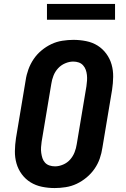

<svg xmlns="http://www.w3.org/2000/svg" viewBox="-20 -945 640 973"><path d="M257 8Q224 8 192.5 1.5Q161 -5 135 -21Q109 -37 90.5 -62Q72 -87 63.5 -117Q55 -147 55.5 -179.5Q56 -212 61 -245L110 -538Q114 -566 124 -593.5Q134 -621 150.5 -645.5Q167 -670 190.5 -689.5Q214 -709 240.5 -721.5Q267 -734 296 -738.5Q325 -743 352 -743Q385 -743 417 -736.5Q449 -730 474.5 -714Q500 -698 518.5 -673Q537 -648 545.5 -618Q554 -588 553.5 -555.5Q553 -523 548 -490L499 -197Q495 -169 485.5 -141.5Q476 -114 459 -89.5Q442 -65 418.5 -45.5Q395 -26 368.5 -13.5Q342 -1 313 3.5Q284 8 257 8ZM259 -102Q279 -102 300 -111Q321 -120 335.5 -136.5Q350 -153 358 -173.5Q366 -194 369 -215L418 -508Q420 -522 421 -536.5Q422 -551 420.5 -565Q419 -579 414.5 -591.5Q410 -604 401 -614Q392 -624 379 -628.5Q366 -633 351 -633Q331 -633 310 -624Q289 -615 274 -598.5Q259 -582 251 -561.5Q243 -541 240 -520L191 -227Q189 -213 188 -198.5Q187 -184 189 -170Q191 -156 195 -143.5Q199 -131 208 -121Q217 -111 230.5 -106.5Q244 -102 259 -102ZM218 -845V-925H563V-845Z"/></svg>

Font: Iosevka Etoile Extrabold
Style: Italic
Weight: 800
Italic angle: -9°
Designer: Belleve Invis
Foundry: Belleve Invis
Version: Version 22.1.2; ttfautohint (v1.8.4)